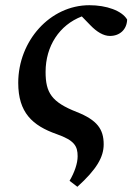

<svg xmlns="http://www.w3.org/2000/svg" viewBox="-20 -513 508 737"><path d="M247 181 277 204C351 137 378 90 378 41C378 -17 353 -52 275 -83C178 -121 155 -157 155 -237C155 -336 208 -417 294 -450L327 -416C351 -391 377 -375 402 -375C440 -375 467 -400 468 -438C448 -472 389 -493 323 -493C172 -493 50 -356 50 -195C50 -81 104 -31 198 2C266 26 278 48 278 87C278 114 266 149 247 181Z"/></svg>

Font: Source Serif Pro Semibold
Style: Italic
Weight: 600
Italic angle: -12°
Designer: Frank Grießhammer
Foundry: Adobe Systems Incorporated
Version: Version 3.001;hotconv 1.0.111;makeotfexe 2.5.65597